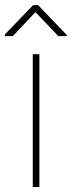

<svg xmlns="http://www.w3.org/2000/svg" viewBox="-42 -744 286 764"><path d="M114.7 0H88.4V-528.3H114.7ZM223.6 -605V-600.1H190.4L99.1 -695.8L8.8 -600.1H-22.5V-606.9L89.8 -723.6H109.4Z"/></svg>

Font: Heebo Thin
Style: Regular
Weight: 250
Designer: Oded Ezer
Foundry: Ezer Type House
Version: Version 3.100